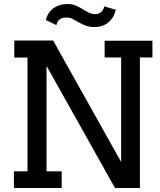

<svg xmlns="http://www.w3.org/2000/svg" viewBox="-20 -945 804 965"><path d="M319.8 -924.8Q344.2 -924.8 362.1 -916.7Q379.9 -908.7 395.3 -899.2Q410.6 -889.6 425.8 -881.8Q440.9 -874 460 -874Q473.6 -874 486.6 -883.3Q499.5 -892.6 503.9 -913.1L562 -896Q552.2 -854.5 523.9 -831.8Q495.6 -809.1 456.1 -809.1Q428.7 -809.1 409.7 -816.7Q390.6 -824.2 375 -833Q359.4 -841.8 345.7 -849.4Q332 -856.9 315.9 -856.9Q308.6 -856.9 301 -856Q293.5 -855 286.1 -851.3Q278.8 -847.7 272.7 -840.1Q266.6 -832.5 263.2 -818.8L210 -844.7Q216.3 -867.7 228 -883.1Q239.7 -898.4 254.4 -907.7Q269 -917 285.9 -920.9Q302.7 -924.8 319.8 -924.8ZM505.9 -740.2H746.1V-656.2H683.1V0H558.1L213.9 -613.8V-84H290V0H49.8V-84H118.2V-655.8H51.8V-741.2H247.1L588.9 -130.9V-656.2H505.9Z"/></svg>

Font: Twentytwelve Slab
Style: TwentytwelveSlab
Weight: 400
Designer: Domenico Catapano
Version: Version 1.00 2012